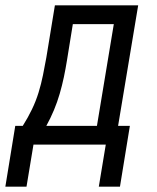

<svg xmlns="http://www.w3.org/2000/svg" viewBox="-66 -540 586 717"><path d="M-46 157 -9 -70H19Q38 -100 53 -131Q68 -162 78 -194.5Q88 -227 94.5 -259.5Q101 -292 107 -325L139 -520H450L375 -70H419L382 157H303L329 0H59L33 157ZM107 -70H296L359 -450H206L184 -314Q179 -283 172.5 -252Q166 -221 157 -190Q148 -159 135.5 -129Q123 -99 107 -70Z"/></svg>

Font: Iosevka Term Oblique
Style: Regular
Weight: 400
Italic angle: -9°
Monospace: yes
Designer: Belleve Invis
Foundry: Belleve Invis
Version: Version 31.4.0